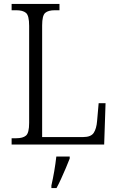

<svg xmlns="http://www.w3.org/2000/svg" viewBox="-20 -734 597 975"><path d="M39 0V-32H63Q96 -32 112 -45.5Q128 -59 128 -110V-603Q128 -655 112 -668.5Q96 -682 62 -682H39V-714H282V-682H259Q225 -682 209.5 -668.5Q194 -655 194 -605V-38H402Q442 -38 456 -59.5Q470 -81 473 -119L481 -210H516L509 0ZM241 208Q249 173 255.5 135Q262 97 266 61H334V71Q326 92 314.5 119Q303 146 290.5 173.5Q278 201 267 221H241Z"/></svg>

Font: Noto Serif Armenian SemiCondensed Light
Style: Regular
Weight: 300
Width: 4
Designer: Monotype Design Team
Foundry: Monotype Imaging Inc.
Version: Version 2.008; ttfautohint (v1.8.4.7-5d5b)